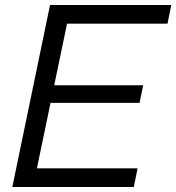

<svg xmlns="http://www.w3.org/2000/svg" viewBox="-20 -749 706 769"><path d="M29.4 0 180.4 -729H666.1L650.9 -654.1H227.6L253.7 -678.9L123.1 -52.3L107.9 -74.9H531L516 0ZM165.1 -337.1 177.4 -407.4H553.4L539 -337.1Z"/></svg>

Font: Mona Sans
Style: Italic
Weight: 200
Italic angle: -11.6951°
Designer: Deni Anggara
Foundry: GitHub
Version: Version 2.000